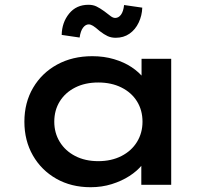

<svg xmlns="http://www.w3.org/2000/svg" viewBox="-20 -773 879 803"><path d="M359 10Q278 10 215.5 -25.5Q153 -61 117.5 -123Q82 -185 82 -264Q82 -344 118.5 -406Q155 -468 219 -503Q283 -538 366 -538Q415 -538 457 -525.5Q499 -513 530.5 -492Q562 -471 581.5 -445.5Q601 -420 603 -394L572 -395V-527H696V0H571V-137L598 -134Q595 -109 574.5 -83.5Q554 -58 521.5 -37Q489 -16 447.5 -3Q406 10 359 10ZM391 -99Q446 -99 488 -120.5Q530 -142 553 -179.5Q576 -217 576 -264Q576 -312 553 -349Q530 -386 488 -407Q446 -428 391 -428Q336 -428 294.5 -407Q253 -386 230 -349Q207 -312 207 -264Q207 -217 230 -179.5Q253 -142 294.5 -120.5Q336 -99 391 -99ZM464 -615Q445 -615 430 -622Q415 -629 397 -643Q379 -659 369 -665Q359 -671 351 -671Q338 -671 327.5 -657.5Q317 -644 313 -616L238 -627Q239 -679 269 -716Q299 -753 350 -753Q369 -753 383.5 -746Q398 -739 416 -726Q434 -712 443.5 -705Q453 -698 462 -698Q476 -698 486 -711.5Q496 -725 499 -752L575 -741Q574 -708 560 -678.5Q546 -649 521.5 -632Q497 -615 464 -615Z"/></svg>

Font: Lexend Giga Medium
Style: Regular
Weight: 500
Designer: Bonnie Shaver-Troup, Thomas Jockin
Foundry: Lexend
Version: Version 1.007